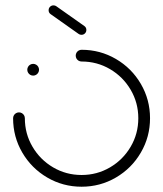

<svg xmlns="http://www.w3.org/2000/svg" viewBox="-20 -707 618 727"><path d="M83.3 -443Q83.3 -448.9 86.3 -454.1Q89.3 -459.3 94.4 -462.2Q99.6 -465.2 105.6 -465.2Q111.5 -465.2 116.7 -462.2Q121.9 -459.3 124.8 -454.1Q127.8 -448.9 127.8 -443Q127.8 -437 124.8 -431.9Q121.9 -426.7 116.7 -423.7Q111.5 -420.7 105.6 -420.7Q99.6 -420.7 94.4 -423.7Q89.3 -426.7 86.3 -431.9Q83.3 -437 83.3 -443ZM266.7 -496.3Q266.7 -502.2 269.6 -507.4Q272.6 -512.6 277.8 -515.6Q283 -518.5 288.9 -518.5Q359.3 -518.5 418.9 -483.7Q478.5 -448.9 513.3 -389.3Q548.1 -329.6 548.1 -259.3Q548.1 -188.9 513.3 -129.3Q478.5 -69.6 418.9 -34.8Q359.3 0 288.9 0Q218.5 0 158.9 -34.8Q99.3 -69.6 64.4 -129.3Q29.6 -188.9 29.6 -259.3Q29.6 -265.2 32.6 -270.4Q35.6 -275.6 40.7 -278.5Q45.9 -281.5 51.9 -281.5Q57.8 -281.5 63 -278.5Q68.1 -275.6 71.1 -270.4Q74.1 -265.2 74.1 -259.3Q74.1 -200.7 103 -151.5Q131.9 -102.2 181.1 -73.3Q230.4 -44.4 288.9 -44.4Q347.4 -44.4 396.7 -73.3Q445.9 -102.2 474.8 -151.5Q503.7 -200.7 503.7 -259.3Q503.7 -317.8 474.8 -367Q445.9 -416.3 396.7 -445.2Q347.4 -474.1 288.9 -474.1Q283 -474.1 277.8 -477Q272.6 -480 269.6 -485.2Q266.7 -490.4 266.7 -496.3ZM164.1 -668.1Q164.1 -675.9 169.4 -681.3Q174.8 -686.7 182.6 -686.7Q188.9 -686.7 193.3 -683.3L299.3 -608.5Q303 -605.9 305 -602.2Q307 -598.5 307 -593.7Q307 -585.9 301.7 -580.6Q296.3 -575.2 288.5 -575.2Q282.2 -575.2 277.8 -578.5L171.9 -653.3Q168.1 -655.9 166.1 -659.6Q164.1 -663.3 164.1 -668.1Z"/></svg>

Font: 26F Galaxy Sans
Style: Regular
Weight: 400
Designer: C₂₉H₂₅N₃O₅
Version: Version 1.100;FEAKit 1.0